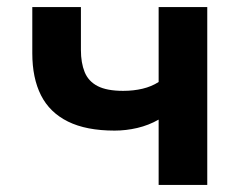

<svg xmlns="http://www.w3.org/2000/svg" viewBox="-20 -521 691 541"><path d="M427 0V-184Q399 -168 367 -160.5Q335 -153 303 -153Q223 -153 171.5 -178.5Q120 -204 95.5 -252.5Q71 -301 71 -371V-501H208V-380Q208 -344 218.5 -318Q229 -292 255 -278.5Q281 -265 327 -265Q356 -265 381.5 -271Q407 -277 427 -290V-501H564V0Z"/></svg>

Font: Nunito Sans 7pt
Style: Bold
Weight: 700
Designer: Vernon Adams
Foundry: Vernon Adams
Version: Version 3.101;gftools[0.9.27]